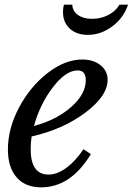

<svg xmlns="http://www.w3.org/2000/svg" viewBox="-20 -796 571 826"><path d="M371 -133Q284 10 157 10Q89 10 51.5 -33Q14 -76 14 -153Q14 -243 62 -333.5Q110 -424 185 -482Q260 -540 334 -540Q382 -540 412.5 -515.5Q443 -491 443 -453Q443 -383 346.5 -311Q250 -239 116 -209Q112 -184 112 -154Q112 -45 189 -45Q226 -45 265.5 -74Q305 -103 339 -154ZM314 -493Q263 -493 207.5 -420.5Q152 -348 126 -254Q223 -280 286 -335.5Q349 -391 349 -451Q349 -493 314 -493ZM531 -776Q512 -719 463 -682.5Q414 -646 358 -646Q309 -646 280 -673Q251 -700 251 -744Q251 -761 255 -776H291Q292 -748 315.5 -731.5Q339 -715 376 -715Q414 -715 446 -731.5Q478 -748 494 -776Z"/></svg>

Font: Libre Baskerville
Style: Italic
Weight: 400
Italic angle: -15°
Designer: Pablo Impallari, Rodrigo Fuenzalida
Foundry: Pablo Impallari, Rodrigo Fuenzalida
Version: Version 1.051;Glyphs 3.2.3 (3260)